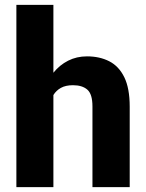

<svg xmlns="http://www.w3.org/2000/svg" viewBox="-20 -770 602 790"><path d="M199.7 -750V-470.7Q225.1 -502.4 260.3 -520.3Q295.4 -538.1 337.9 -538.1Q390.1 -538.1 429.7 -517.8Q469.2 -497.6 491.5 -452.1Q513.7 -406.7 513.7 -331.1V0H360.4V-332Q360.4 -382.8 339.4 -401.1Q318.4 -419.4 280.3 -419.4Q250 -419.4 230.5 -408.4Q210.9 -397.5 199.7 -378.9V0H47.4V-750Z"/></svg>

Font: Vazirmatn RD FD ExtraBold
Style: Regular
Weight: 800
Designer: Saber Rastikerdar
Foundry: Saber Rastikerdar
Version: Version 33.003